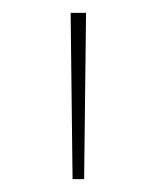

<svg xmlns="http://www.w3.org/2000/svg" viewBox="-20 -755 244 299"><path d="M93 -476H111L114 -735H90Z"/></svg>

Font: Glow Sans SC Normal Thin
Style: Regular
Weight: 100
Designer: Ryoko NISHIZUKA (kana, bopomofo & ideographs); Paul D. Hunt (Latin, Greek & Cyrillic); Sandoll Communications, Soo-young
Version: Version 0.93